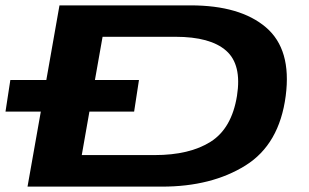

<svg xmlns="http://www.w3.org/2000/svg" viewBox="-70 -695 1149 715"><path d="M-49.5 -279.5 -31.5 -397H102.5L151.5 -675H639.5Q824.5 -675 920.5 -593Q1016.5 -511 994 -338Q970.5 -157.5 844.2 -78.8Q718 0 533 0H32.5L82 -279.5ZM234.5 -117.5H506Q636 -117.5 714.5 -167.2Q793 -217 812.5 -338Q831 -454.5 772.2 -506.2Q713.5 -558 583.5 -558H312L283.5 -397H447.5L429.5 -279.5H263Z"/></svg>

Font: Anybody UltraExpanded SemiBold
Style: Italic
Weight: 600
Width: 9
Italic angle: -10°
Designer: Tyler Finck
Foundry: Etcetera Type Company
Version: Version 1.010; ttfautohint (v1.8.3) -l 8 -r 50 -G 200 -x 14 